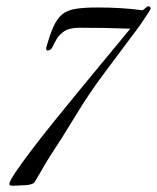

<svg xmlns="http://www.w3.org/2000/svg" viewBox="-20 -591 503 616"><path d="M18 5 11 3 10 -1Q10 -9 29.5 -38Q49 -67 80.5 -108.5Q112 -150 151 -198.5Q190 -247 230 -295.5Q270 -344 305 -386.5Q340 -429 365 -459Q390 -489 398 -499Q319 -502 236 -502Q203 -502 186.5 -491Q170 -480 162 -466Q154 -452 148.5 -440.5Q143 -429 132 -429L129 -430L128 -437Q140 -480 151.5 -505.5Q163 -531 179 -544.5Q195 -558 222 -562.5Q249 -567 294 -567Q329 -567 365 -565Q401 -563 438 -558Q441 -560 447 -565.5Q453 -571 457 -571Q463 -569 463 -564Q463 -562 461 -558Q447 -537 441 -527.5Q435 -518 429.5 -510.5Q424 -503 412.5 -487.5Q401 -472 377 -440Q353 -408 309 -349Q265 -290 222 -219Q179 -148 138 -86Q136 -83 128.5 -70.5Q121 -58 112.5 -43Q104 -28 97 -16.5Q90 -5 89 -4Q78 3 55.5 3.5Q33 4 18 5Z"/></svg>

Font: Great Vibes
Style: Regular
Weight: 400
Designer: Robert E. Leuschke, Viktoriya Grabowska, Viviana Monsalve, Eben Sorkin
Foundry: Robert E. Leuschke
Version: Version 1.103; ttfautohint (v1.8.4.7-5d5b)